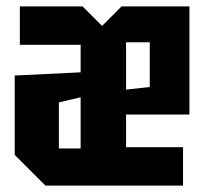

<svg xmlns="http://www.w3.org/2000/svg" viewBox="-20 -580 645 600"><path d="M26 -96V-344L232 -354V-440H42V-560H238L299 -499L360 -560H572V-222H374V-120H552V0H122ZM374 -300 448 -308V-448H374ZM164 -260V-116H232V-276Z"/></svg>

Font: Tektur Condensed SemiBold
Style: Regular
Weight: 600
Width: 3
Designer: Adam Jagosz
Foundry: Adam Jagosz
Version: Version 1.005;gftools[0.9.30]